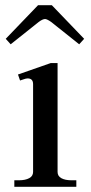

<svg xmlns="http://www.w3.org/2000/svg" viewBox="-20 -717 348 737"><path d="M2 -568 126 -697H179L303 -568L284 -547L176 -633Q160 -644 153 -644Q144 -644 129 -633L21 -547ZM35 -25H53Q77 -25 92 -33Q107 -41 107 -57V-394Q107 -416 86 -416Q80 -416 70.5 -412.5Q61 -409 57 -408L49 -431L175 -475H201V-57Q201 -41 215.5 -33Q230 -25 254 -25H273V0H35Z"/></svg>

Font: TavirajRegular
Style: Regular
Weight: 400
Designer: Katatrad Team
Foundry: CadsonDemak
Version: Version 1.001